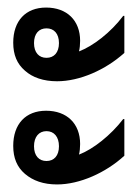

<svg xmlns="http://www.w3.org/2000/svg" viewBox="-20 -506 368 508"><path d="M131 -291C191 -291 259 -321 309 -366V-464H306C273 -420 226 -384 189 -370C191 -378 192 -388 192 -398C192 -452 157 -486 102 -486C48 -486 15 -451 15 -393C15 -361 25 -337 46 -319C66 -301 95 -291 131 -291ZM103 -353C83 -353 70 -367 70 -392C70 -417 83 -431 103 -431C123 -431 136 -417 136 -392C136 -367 123 -353 103 -353ZM131 -18C191 -18 260 -49 309 -94V-191H306C273 -148 226 -111 189 -97C191 -105 192 -115 192 -125C192 -179 157 -213 102 -213C48 -213 15 -178 15 -120C15 -88 25 -64 46 -46C67 -28 95 -18 131 -18ZM103 -80C83 -80 70 -94 70 -119C70 -144 83 -159 103 -159C123 -159 136 -144 136 -119C136 -94 123 -80 103 -80Z"/></svg>

Font: Noto Sans Thai Looped UI Narrow Medium
Style: Regular
Weight: 500
Width: 4
Designer: Cadson Demak Team
Foundry: Cadson Demak Co., Ltd.
Version: Version 1.000